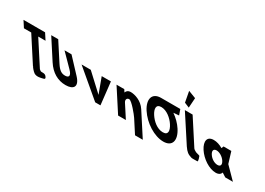

<svg xmlns="http://www.w3.org/2000/svg" viewBox="-383 -2374 5236 3795"><g transform="rotate(30 2235.5 -477.0)"><path d="M-291.6 -562.9H-125L238.4 -1.9L242.4 -1.8C241.5 9.2 306.1 87 342.5 108C406 144.6 488.6 119 534.5 108C560.6 102 580.6 93.7 563.3 63C515.9 -21 441.3 28.7 411.5 0C401.9 -9.2 393.5 -16 385.9 -20.9L34.8 -562.9H201.4L110.6 -703.1H-382.4ZM278.2 -1.1C270.4 -0.1 261.8 -0.1 251.9 -1.6Z M780.5 -587.5H620.7L893.9 -309.5C1001 -200.5 956.2 -158.2 878 -158.2C799.8 -158.2 742 -192.2 666.1 -309.5L403.4 -715H243.6L536.5 -262.8C648.8 -89.4 801.3 -1 979.8 -1C1158.3 -1 1237.4 -98.6 1083.9 -262.8Z M1262.7 -513H1052.7L1660 0H1780L1722.7 -513H1512.7L1643.4 -160Z M2183 0H2360L2172.2 -290C2139.1 -341 2159.4 -390 2212.4 -390C2269.4 -390 2446.9 -170 2479.9 -119L2667.8 171H2844.8L2515.1 -338C2422.4 -481 2261 -528 2167 -528C2111 -528 2078.8 -499 2064.7 -459H2062.7L2027.7 -513H1850.7Z M2795.2 -363.9C2727.6 -468.4 2717.6 -572.8 2840.4 -573L2840.4 -573L2840.8 -573H2840.9C2965 -573 3088.8 -468.5 3156.5 -363.9C3224.2 -259.4 3239.2 -154.8 3111.7 -154.8C2980.8 -154.8 2863 -259.4 2795.2 -363.9ZM2740.7 -727 2740.8 -726.9C2548.2 -726.6 2490.1 -568.6 2622.7 -363.9C2755.4 -159.1 3004.5 -0.1 3211.9 -0.1C3413.4 -0.1 3461.7 -159.1 3329 -363.9C3271.8 -452.3 3190.8 -531.9 3101.5 -594L3226.4 -604L3182.7 -727Z M3200.6 -881.2 3313.8 -834.1 3328.7 -1058 3154.8 -1125.2ZM3271.8 -753H3448.8L3812.8 -191C3824.6 -173 3847.8 -161.8 3875.5 -145C3890.7 -135.7 3957 -124 3972.3 -113C3972.3 -113 4010.5 -21.3 3995.6 0C3911.5 0 3875.3 4.3 3851.6 -3C3767.2 -28.9 3728.2 -57.6 3666.1 -148L3665.6 -148L3653.6 -166.5C3646.9 -176.7 3640 -187.5 3632.6 -199L3632 -200Z M3985.2 -256C4082.3 -106 4265.7 15 4415.7 15C4485.7 15 4525.6 -16 4536.4 -58H4538.4L4628 0H4803L4548.9 -258L4470.7 -513H4293.7L4273.5 -464C4204.9 -505 4133 -528 4064 -528C3914 -528 3888 -406 3985.2 -256ZM4173.2 -256C4127.2 -327 4147.8 -377 4214.8 -377C4280.8 -377 4366.2 -327 4412.2 -256C4457.5 -186 4439.9 -136 4370.9 -136C4298.9 -136 4218.5 -186 4173.2 -256Z"/></g></svg>

Font: Hussar
Style: BdOpOblSeven
Weight: 700
Foundry: Cannot Into Space Fonts
Version: Version 2.00